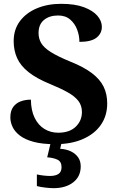

<svg xmlns="http://www.w3.org/2000/svg" viewBox="-20 -744 619 1004"><path d="M268.5 10Q200.9 10 155.6 -2.3Q110.2 -14.6 83.5 -35.4Q56.8 -56.1 45.4 -81Q34.1 -105.8 34.1 -129.8Q34.1 -164.3 49 -184.6Q63.8 -204.8 88 -213.9Q112.1 -222.9 141.5 -222.9Q142.3 -166.3 161.2 -127.8Q180.2 -89.2 212.4 -69.6Q244.5 -50 284.6 -50Q343.5 -50 376 -81.4Q408.4 -112.7 408.4 -158Q408.4 -192.1 389.9 -216.2Q371.3 -240.2 334.3 -261.1Q297.4 -281.9 241.3 -304.8Q171.1 -333.7 129.6 -366.6Q88 -399.5 69.7 -439.7Q51.5 -479.9 51.5 -528.5Q51.5 -589.6 84 -633.2Q116.6 -676.9 172.8 -700.5Q228.9 -724 299.5 -724Q371.6 -724 418.9 -706.3Q466.2 -688.5 489.4 -661.3Q512.6 -634 512.6 -603.9Q512.6 -569 484.7 -547Q456.8 -525 395.3 -525Q395.3 -557.7 383.3 -589.3Q371.4 -620.9 346.9 -641.9Q322.4 -663 283.9 -663Q238 -663 209.8 -639.5Q181.6 -616.1 181.6 -571Q181.6 -542.6 195.2 -518.9Q208.8 -495.2 245.5 -471.9Q282.1 -448.7 349.3 -421.2Q418.2 -393.7 460.3 -361.7Q502.4 -329.8 521.5 -291.3Q540.6 -252.9 540.6 -203.2Q540.6 -138.6 507.4 -90.9Q474.2 -43.2 412.9 -16.6Q351.6 10 268.5 10ZM259.6 240Q243.6 240 217.2 237Q190.8 234 172.8 229V168.1Q190.8 172.1 209.3 174.1Q227.8 176.1 240.8 176.1Q269.8 176.1 285.8 165.6Q301.8 155 301.8 130Q301.8 101 280.3 90.9Q258.8 80.9 226.8 78.6L247.8 -9H304.6L294.6 34Q327.6 36 351.7 48Q375.8 60 389 79.5Q402.1 99 402.1 126Q402.1 179 362.8 209.5Q323.6 240 259.6 240Z"/></svg>

Font: Noto Serif Sinhala
Style: Regular
Weight: 400
Designer: Jelle Bosma - Monotype Design Team
Foundry: Monotype Imaging Inc.
Version: Version 2.006